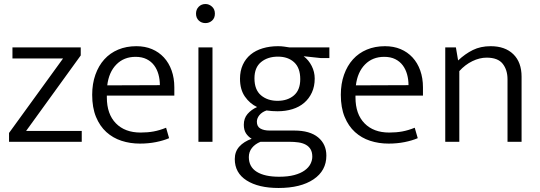

<svg xmlns="http://www.w3.org/2000/svg" viewBox="-20 -706 2689 956"><path d="M382 -430 110 -54H387V0H25V-44L294 -415H42V-470H382Z M848 -230H512V-221Q512 -138 557 -92Q602 -46 680 -46Q715 -46 745 -51.5Q775 -57 807 -70L822 -18Q794 -6 756.5 1.5Q719 9 677 9Q628 9 585 -5Q542 -19 509.5 -48.5Q477 -78 458 -124Q439 -170 439 -234Q439 -289 455 -334Q471 -379 499.5 -410.5Q528 -442 568.5 -459Q609 -476 659 -476Q702 -476 736.5 -461.5Q771 -447 796 -420Q821 -393 834.5 -355Q848 -317 848 -271ZM776 -282Q776 -310 769 -335.5Q762 -361 747.5 -380.5Q733 -400 710 -411.5Q687 -423 655 -423Q597 -423 559.5 -385Q522 -347 514 -281Z M968 0V-470H1038V0ZM1003 -591Q983 -591 969.5 -604Q956 -617 956 -638Q956 -659 969.5 -672.5Q983 -686 1003 -686Q1021 -686 1035.5 -673Q1050 -660 1050 -638Q1050 -616 1036 -603.5Q1022 -591 1003 -591Z M1175 -314Q1175 -353 1189 -383.5Q1203 -414 1228 -434.5Q1253 -455 1288 -465.5Q1323 -476 1364 -476Q1381 -476 1394.5 -474Q1408 -472 1421 -470H1620V-417H1576L1492 -426Q1517 -407 1532 -377.5Q1547 -348 1547 -315Q1547 -276 1533 -245.5Q1519 -215 1494.5 -194Q1470 -173 1436 -162.5Q1402 -152 1362 -152Q1348 -152 1334.5 -153Q1321 -154 1307 -156Q1284 -148 1271.5 -132.5Q1259 -117 1259 -100Q1259 -76 1276.5 -66Q1294 -56 1322 -56H1445Q1523 -56 1564 -22Q1605 12 1605 69Q1605 144 1541 187Q1477 230 1367 230Q1267 230 1208 192.5Q1149 155 1149 86Q1149 49 1171.5 24Q1194 -1 1233 -15Q1215 -26 1204.5 -42.5Q1194 -59 1194 -85Q1194 -117 1212.5 -138.5Q1231 -160 1260 -173Q1224 -190 1199.5 -225Q1175 -260 1175 -314ZM1277 0Q1250 11 1234.5 30.5Q1219 50 1219 76Q1219 125 1258.5 149.5Q1298 174 1370 174Q1414 174 1445.5 165.5Q1477 157 1497 142.5Q1517 128 1526 110Q1535 92 1535 74Q1535 52 1526.5 37.5Q1518 23 1502.5 14.5Q1487 6 1466 3Q1445 0 1420 0ZM1475 -312Q1475 -368 1444.5 -396Q1414 -424 1364 -424Q1313 -424 1280 -397Q1247 -370 1247 -316Q1247 -259 1279.5 -231.5Q1312 -204 1362 -204Q1412 -204 1443.5 -231Q1475 -258 1475 -312Z M2086 -230H1750V-221Q1750 -138 1795 -92Q1840 -46 1918 -46Q1953 -46 1983 -51.5Q2013 -57 2045 -70L2060 -18Q2032 -6 1994.5 1.5Q1957 9 1915 9Q1866 9 1823 -5Q1780 -19 1747.5 -48.5Q1715 -78 1696 -124Q1677 -170 1677 -234Q1677 -289 1693 -334Q1709 -379 1737.5 -410.5Q1766 -442 1806.5 -459Q1847 -476 1897 -476Q1940 -476 1974.5 -461.5Q2009 -447 2034 -420Q2059 -393 2072.5 -355Q2086 -317 2086 -271ZM2014 -282Q2014 -310 2007 -335.5Q2000 -361 1985.5 -380.5Q1971 -400 1948 -411.5Q1925 -423 1893 -423Q1835 -423 1797.5 -385Q1760 -347 1752 -281Z M2267 0H2197V-470H2250L2261 -405Q2296 -438 2334.5 -457Q2373 -476 2423 -476Q2495 -476 2536 -436Q2577 -396 2577 -324V0H2507V-311Q2507 -358 2483 -388.5Q2459 -419 2403 -419Q2368 -419 2332 -401.5Q2296 -384 2267 -352Z"/></svg>

Font: Ek Mukta Light
Style: Regular
Weight: 300
Designer: Girish Dalvi and Yashodeep Gholap
Foundry: Ek Type
Version: Version 2.538;PS 1.002;hotconv 16.6.51;makeotf.lib2.5.65220;